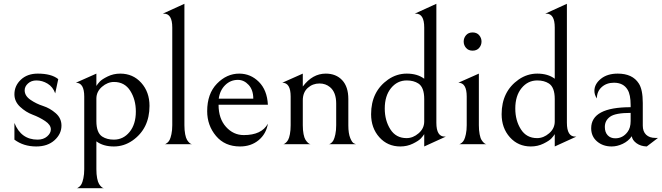

<svg xmlns="http://www.w3.org/2000/svg" viewBox="-20 -760 3488 1012"><path d="M171 12Q104 12 56 -24V-112Q91 -24 178 -24Q209 -24 228.5 -41Q248 -58 248 -78Q248 -102 218 -122Q188 -142 152 -155.5Q116 -169 86 -197Q56 -225 56 -263Q56 -308 90 -340Q124 -372 179 -372Q251 -372 287 -343L271 -268Q259 -302 231 -319Q203 -336 172 -336Q145 -336 127.5 -320Q110 -304 110 -284Q110 -255 140.5 -234Q171 -213 207 -201.5Q243 -190 273.5 -163.5Q304 -137 304 -98Q304 -54 267.5 -21Q231 12 171 12Z M488 132Q488 159 492 179.5Q496 200 502 209.5Q508 219 514 224.5Q520 230 524 231L528 232H384Q386 232 388.5 231Q391 230 398 224.5Q405 219 410 209.5Q415 200 419.5 179.5Q424 159 424 132V-251Q424 -324 380 -324L488 -372V-307Q494 -317 505.5 -329.5Q517 -342 547.5 -357Q578 -372 614 -372Q681 -372 724.5 -323.5Q768 -275 768 -202Q768 -82 678 -19Q633 12 580 12Q524 12 488 -15ZM696 -172Q696 -235 666.5 -281.5Q637 -328 581 -328Q547 -328 517.5 -302.5Q488 -277 488 -240V-122Q488 -60 519 -40Q544 -24 580 -24Q630 -24 663 -64.5Q696 -105 696 -172Z M888 -615Q888 -688 844 -688H838L952 -740V-100Q952 -73 956 -52.5Q960 -32 966 -22.5Q972 -13 978 -7.5Q984 -2 988 -1L992 0H848Q850 0 852.5 -1Q855 -2 862 -7.5Q869 -13 874 -22.5Q879 -32 883.5 -52.5Q888 -73 888 -100Z M1245 12Q1165 12 1118.5 -43.5Q1072 -99 1072 -174Q1072 -266 1123.5 -319Q1175 -372 1241 -372Q1301 -372 1344.5 -328.5Q1388 -285 1392 -208H1132Q1132 -135 1171 -91.5Q1210 -48 1265 -48Q1359 -48 1392 -108Q1383 -54 1343 -21Q1303 12 1245 12ZM1234 -339Q1195 -339 1167 -311.5Q1139 -284 1133 -240H1315Q1315 -286 1290.5 -312.5Q1266 -339 1234 -339Z M1576 -304Q1627 -372 1697 -372Q1751 -372 1783.5 -337.5Q1816 -303 1816 -238V-99Q1816 -57 1826 -32.5Q1836 -8 1846 -4L1856 0H1712Q1714 0 1716.5 -0.5Q1719 -1 1726 -6.5Q1733 -12 1738 -21.5Q1743 -31 1747.5 -51.5Q1752 -72 1752 -100V-214Q1752 -274 1719 -301Q1696 -320 1664 -320Q1628 -320 1602 -296.5Q1576 -273 1576 -231V-100Q1576 -73 1580 -53Q1584 -33 1590 -23.5Q1596 -14 1602.5 -8Q1609 -2 1613 -1L1617 0H1473Q1475 0 1477.5 -1Q1480 -2 1486.5 -7.5Q1493 -13 1498.5 -22.5Q1504 -32 1508 -52.5Q1512 -73 1512 -100V-251Q1512 -324 1468 -324L1576 -372Z M2216 -345V-615Q2216 -688 2172 -688H2166L2280 -740V-113Q2280 -40 2324 -40H2330L2216 12V-53Q2210 -43 2198.5 -30.5Q2187 -18 2156.5 -3Q2126 12 2090 12Q2023 12 1979.5 -36.5Q1936 -85 1936 -158Q1936 -278 2026 -341Q2071 -372 2124 -372Q2180 -372 2216 -345ZM2008 -188Q2008 -125 2037.5 -78.5Q2067 -32 2123 -32Q2157 -32 2186.5 -57.5Q2216 -83 2216 -120V-238Q2216 -300 2185 -320Q2160 -336 2124 -336Q2074 -336 2041 -295.5Q2008 -255 2008 -188Z M2505.5 -507.5Q2493 -493 2471 -493Q2449 -493 2436.5 -507.5Q2424 -522 2424 -541Q2424 -560 2436.5 -574.5Q2449 -589 2471 -589Q2493 -589 2505.5 -574.5Q2518 -560 2518 -541Q2518 -522 2505.5 -507.5ZM2440 -251Q2440 -324 2396 -324L2504 -372V-100Q2504 -73 2508 -52.5Q2512 -32 2518 -22.5Q2524 -13 2530 -7.5Q2536 -2 2540 -1L2544 0H2400Q2402 0 2404.5 -1Q2407 -2 2414 -7.5Q2421 -13 2426 -22.5Q2431 -32 2435.5 -52.5Q2440 -73 2440 -100Z M2904 -345V-615Q2904 -688 2860 -688H2854L2968 -740V-113Q2968 -40 3012 -40H3018L2904 12V-53Q2898 -43 2886.5 -30.5Q2875 -18 2844.5 -3Q2814 12 2778 12Q2711 12 2667.5 -36.5Q2624 -85 2624 -158Q2624 -278 2714 -341Q2759 -372 2812 -372Q2868 -372 2904 -345ZM2696 -188Q2696 -125 2725.5 -78.5Q2755 -32 2811 -32Q2845 -32 2874.5 -57.5Q2904 -83 2904 -120V-238Q2904 -300 2873 -320Q2848 -336 2812 -336Q2762 -336 2729 -295.5Q2696 -255 2696 -188Z M3389 12Q3357 11 3335 -5Q3313 -21 3310 -42Q3292 -16 3262.5 -2Q3233 12 3204 12Q3158 12 3127 -14.5Q3096 -41 3096 -84Q3096 -195 3304 -195V-206Q3304 -261 3288 -287Q3266 -324 3216 -324Q3177 -324 3151.5 -301Q3126 -278 3126 -241Q3113 -260 3113 -281Q3113 -317 3147 -344.5Q3181 -372 3236 -372Q3314 -372 3347 -320Q3368 -288 3368 -217V-98Q3368 -67 3385.5 -50Q3403 -33 3435 -33H3448ZM3304 -165Q3224 -165 3196 -145Q3168 -125 3168 -91Q3168 -63 3183 -47Q3198 -31 3223 -31Q3263 -31 3288 -65Q3304 -86 3304 -122Z"/></svg>

Font: Bellefair
Style: Regular
Weight: 400
Designer: Nick Shinn, Liron Lavi Turkenic
Foundry: Shinntype
Version: Version 1.003;PS 001.003;hotconv 1.0.88;makeotf.lib2.5.64775